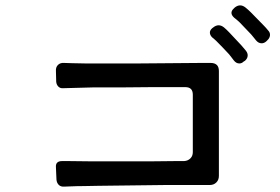

<svg xmlns="http://www.w3.org/2000/svg" viewBox="-20 -835 1040 714"><path d="M932 -685Q928 -690 923.5 -695.5Q919 -701 914 -707Q903 -718 892.5 -729.5Q882 -741 871 -752Q866 -757 861 -761Q856 -765 851 -769Q831 -787 850 -804L853 -807Q863 -815 873 -815Q883 -815 893 -807Q898 -803 903 -798.5Q908 -794 913 -789L959 -742Q964 -737 968.5 -732Q973 -727 977 -722Q985 -714 984 -703.5Q983 -693 974 -685L970 -681Q962 -674 953 -674Q941 -674 932 -685ZM849 -611Q845 -616 841 -621.5Q837 -627 832 -633Q820 -646 808 -658.5Q796 -671 784 -683L774 -692Q772 -693 771.5 -694Q771 -695 769 -696Q761 -704 760.5 -713Q760 -722 769 -730L773 -733Q783 -741 793 -741Q803 -741 813 -733Q818 -729 822.5 -724.5Q827 -720 832 -715L877 -667Q882 -661 886 -656.5Q890 -652 894 -647Q902 -637 901 -627Q900 -617 891 -609L886 -606Q879 -599 870 -599Q858 -599 849 -611ZM190 -167 188 -213Q186 -236 211 -236H234L321 -235H538L634 -236H665Q679 -237 688 -246Q697 -255 697 -269V-483Q697 -511 669 -511H547L437 -510H329L215 -507Q204 -506 197 -513Q190 -520 189 -531L188 -571Q187 -585 195.5 -593.5Q204 -602 218 -601L249 -600Q272 -599 299.5 -599Q327 -599 359 -599H491L732 -601H763Q794 -601 794 -571V-181Q794 -166 784.5 -156.5Q775 -147 760 -147H595L345 -144Q316 -143 291 -143Q266 -143 246 -142L219 -141Q206 -140 198.5 -147.5Q191 -155 190 -167Z"/></svg>

Font: Higure Gothic Medium
Style: Regular
Weight: 500
Designer: Yoshimichi Ohira
Foundry: Positype
Version: Version 1.000